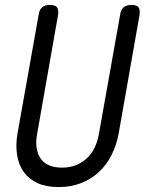

<svg xmlns="http://www.w3.org/2000/svg" viewBox="-20 -750 640 780"><path d="M137 -690Q140 -711 151.5 -720.5Q163 -730 183 -730Q204 -730 211.5 -720.5Q219 -711 216 -690L131 -207Q125 -176 128.5 -151Q132 -126 144 -107.5Q156 -89 178 -79Q200 -69 232 -69Q264 -69 289.5 -79.5Q315 -90 334 -108Q353 -126 365 -151.5Q377 -177 382 -207L468 -690Q471 -711 482.5 -720.5Q494 -730 515 -730Q535 -730 542.5 -720.5Q550 -711 547 -690L462 -207Q453 -159 432.5 -119Q412 -79 381 -50.5Q350 -22 309 -6Q268 10 218 10Q168 10 133 -6Q98 -22 77 -50.5Q56 -79 49.5 -119.5Q43 -160 51 -207Z"/></svg>

Font: Maple Mono Light
Style: Italic
Weight: 300
Italic angle: -10°
Monospace: yes
Designer: subframe7536
Version: Version 7.000